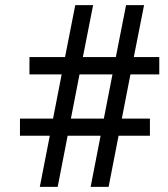

<svg xmlns="http://www.w3.org/2000/svg" viewBox="-20 -731 656 751"><path d="M373.5 -200.2H244.6L205.6 0H135.7L174.8 -200.2H58.1V-267.1H187.5L221.2 -439.9H95.2V-507.8H234.4L274.4 -710.9H344.2L304.2 -507.8H433.1L473.1 -710.9H543.5L503.4 -507.8H603V-439.9H490.2L456.5 -267.1H566.4V-200.2H443.8L404.8 0H334.5ZM257.3 -267.1H386.2L419.9 -439.9H291Z"/></svg>

Font: RobotoDraft
Style: Regular
Weight: 400
Version: Version 2.001101; 2014